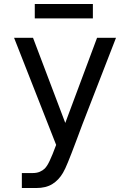

<svg xmlns="http://www.w3.org/2000/svg" viewBox="-20 -737 642 965"><path d="M154.8 -716.8H446.8V-644.5H154.8ZM89.8 132.8H143.1Q165 132.8 180.2 126.2Q195.3 119.6 205.1 109.9Q210.4 104.5 216.6 95.2Q222.7 85.9 229.5 71.5Q236.3 57.1 244.4 37.4Q252.4 17.6 262.2 -8.8L50.8 -546.9H146L308.1 -119.1L467.8 -546.9H563L418.9 -175.8Q409.7 -152.3 404.1 -137.5Q398.4 -122.6 394.3 -112.3Q390.1 -102.1 387.5 -94.2Q384.8 -86.4 381.3 -77.6Q377.9 -68.8 373.5 -56.6Q369.1 -44.4 361.8 -25.4Q349.1 8.3 339.4 33.4Q329.6 58.6 322 77.1Q314.5 95.7 308.3 108.9Q302.2 122.1 296.4 131.8Q274.9 168.5 242.9 188.2Q210.9 208 162.1 208H89.8Z"/></svg>

Font: Hack
Style: Regular
Weight: 400
Monospace: yes
Designer: Christopher Simpkins
Foundry: Christopher Simpkins
Version: Version 2.019; ttfautohint (v1.4.1) -l 4 -r 80 -G 350 -x 0 -